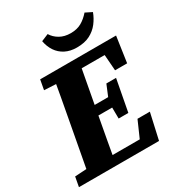

<svg xmlns="http://www.w3.org/2000/svg" viewBox="-211 -988 1029 1115"><g transform="rotate(-30 303.5 -431.0)"><path d="M-10 0 2 -65 136 -73H151L145 0ZM67 0 133 -356Q147 -430 160.5 -505Q174 -580 187 -655H361L295 -299Q281 -224 267.5 -149Q254 -74 241 0ZM96 -589 108 -655H253L246 -582H230ZM176 0 181 -64H504L413 -15L483 -174H566L527 0ZM222 -304 227 -368H421L415 -304ZM280 -590 286 -655H617L592 -483H511L499 -643L562 -590ZM389 -230 388 -327 390 -348 429 -442H494L454 -230ZM386 -708Q342 -708 309 -725Q276 -742 256 -772Q236 -802 229 -841L277 -861Q294 -833 324.5 -815.5Q355 -798 397 -798Q439 -798 469 -815Q499 -832 525 -862L569 -840Q556 -805 533 -775Q510 -745 474.5 -726.5Q439 -708 386 -708Z"/></g></svg>

Font: Source Serif 4 ExtraBold
Style: Italic
Weight: 800
Italic angle: -12°
Designer: Frank Grießhammer
Foundry: Adobe Systems Incorporated
Version: Version 4.004;hotconv 1.0.116;makeotfexe 2.5.65601